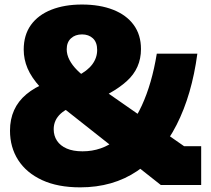

<svg xmlns="http://www.w3.org/2000/svg" viewBox="-20 -796 906 826"><path d="M772 -167H845.5V0H672L253.5 -330.5Q190.5 -379.5 152.8 -421.2Q115 -463 98.5 -502Q82 -541 82 -582.5Q82 -645.5 113.2 -688.8Q144.5 -732 201 -754.2Q257.5 -776.5 332.5 -776.5L333 -648Q303.5 -648 285.2 -631Q267 -614 267 -584Q267 -561 278.8 -538.2Q290.5 -515.5 312.2 -493.8Q334 -472 363 -452ZM654.5 -565H829Q805.5 -388.5 740 -259.5Q674.5 -130.5 570.2 -60.2Q466 10 325 10Q228.5 10 161 -21.2Q93.5 -52.5 58.2 -107.5Q23 -162.5 23 -234Q23 -331.5 93.5 -390.5Q164 -449.5 294 -468.5L312 -469Q355.5 -490.5 376.8 -518.8Q398 -547 398 -581Q398 -614 379.8 -631Q361.5 -648 333 -648L332.5 -776.5Q409.5 -776.5 466.8 -754Q524 -731.5 555.2 -688.8Q586.5 -646 586.5 -585Q586.5 -502 525.2 -446.8Q464 -391.5 351.5 -349.5L333 -348Q271.5 -335 241.2 -307.2Q211 -279.5 211 -240Q211 -212 225.2 -190.5Q239.5 -169 267 -157Q294.5 -145 335 -145Q418 -145 482.2 -196.2Q546.5 -247.5 590 -341.8Q633.5 -436 654.5 -565Z"/></svg>

Font: Hepta Slab ExtraLight ExtraBold
Style: Regular
Weight: 800
Version: Version 1.102